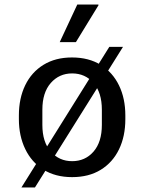

<svg xmlns="http://www.w3.org/2000/svg" viewBox="-20 -776 640 852"><path d="M300 10Q225.8 10 172.9 -23.1Q120 -56.2 91.9 -114.8Q63.8 -173.2 63.8 -247.2V-263.8Q63.8 -339.8 91.9 -397.8Q120 -455.8 173 -488.4Q226 -521 299.2 -521Q374.2 -521 427.2 -487.9Q480.2 -454.8 508.2 -396.8Q536.2 -338.8 536.2 -263.8V-247.2Q536.2 -171.2 508.1 -113.2Q480 -55.2 427.1 -22.6Q374.2 10 300 10ZM300 -60.8Q358 -60.8 395 -103.2Q432 -145.8 432 -221.8V-289.2Q432 -365.2 395 -407.8Q358 -450.2 300 -450.2Q242.8 -450.2 205.4 -407.8Q168 -365.2 168 -289.2V-221.8Q168 -145.8 205.4 -103.2Q242.8 -60.8 300 -60.8ZM75 56 465 -568H525.8L135 56ZM245 -589 323 -756H416.5L417.2 -753L316.8 -589Z"/></svg>

Font: Chivo Mono Medium
Style: Regular
Weight: 500
Monospace: yes
Designer: Hector Gatti
Foundry: Omnibus-Type
Version: Version 1.008